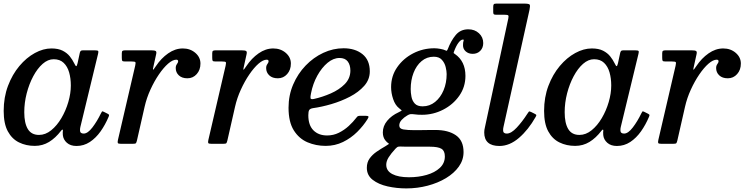

<svg xmlns="http://www.w3.org/2000/svg" viewBox="-24 -800 4164 1068"><path d="M580 -150Q561.5 -106 535.5 -69.2Q509.5 -32.5 475.8 -10.2Q442 12 401.5 12Q368 12 348 -5.8Q328 -23.5 325.5 -49Q325 -59 325 -64.5Q325 -70 326 -74Q325.5 -85 315.5 -72.5Q285 -32.5 249 -10.5Q213 11.5 169.5 11.5Q121 11.5 81.8 -7.8Q42.5 -27 19.5 -69.5Q-3.5 -112 -3.5 -183Q-3.5 -259 20.5 -322.5Q44.5 -386 83.8 -432.8Q123 -479.5 169.8 -505Q216.5 -530.5 262 -530.5Q300 -530.5 324.5 -518Q349 -505.5 364 -486.8Q379 -468 388.5 -448.5Q396 -432.5 399.8 -432Q403.5 -431.5 407.5 -448.5L420 -506.5Q422 -513.5 425 -516.8Q428 -520 437.5 -520H504Q519.5 -520 522 -516.2Q524.5 -512.5 521.5 -500.5L423 -93.5Q421 -85.5 421 -75Q421 -57 441.5 -57Q464 -57 490 -91Q516 -125 537.5 -169.5Q541.5 -177.5 543.5 -179.8Q545.5 -182 553.5 -178L573.5 -168Q581.5 -164 582.5 -161Q583.5 -158 580 -150ZM370 -324.5Q370 -364.5 360.5 -397.5Q351 -430.5 330 -450.5Q309 -470.5 274.5 -470.5Q242.5 -470.5 213.2 -444.8Q184 -419 161 -376Q138 -333 124.5 -280.8Q111 -228.5 111 -175.5Q111 -115 130.8 -82.2Q150.5 -49.5 193 -49.5Q229 -49.5 261 -75.5Q293 -101.5 317.5 -143Q342 -184.5 356 -232.5Q370 -280.5 370 -324.5Z M671.5 -520H818Q836 -520 842 -516.2Q848 -512.5 844.5 -498L830.5 -434.5Q825.5 -414 827 -412Q828.5 -410 843.5 -432.5Q872.5 -476 911.5 -503.2Q950.5 -530.5 993 -530.5Q1034 -530.5 1062.5 -506Q1091 -481.5 1091 -446.5Q1091 -411 1070.2 -387.8Q1049.5 -364.5 1018.5 -364.5Q988 -364.5 970.8 -380.8Q953.5 -397 953.5 -421.5Q953.5 -434.5 960.2 -443.5Q967 -452.5 967 -459Q967 -468 956.5 -468Q936.5 -468 911 -445.8Q885.5 -423.5 859.8 -385.8Q834 -348 812.8 -301.5Q791.5 -255 780.5 -206.5L738 -19.5Q735 -7 732 -3.5Q729 0 713 0H649.5Q633 0 631.2 -4.8Q629.5 -9.5 632 -21.5L728 -434.5Q731.5 -450.5 729 -454.2Q726.5 -458 707 -458H671Q658 -458 655.8 -462.2Q653.5 -466.5 653.5 -479.5V-503.5Q653.5 -514.5 657.8 -517.2Q662 -520 671.5 -520Z M1174.5 -520H1321Q1339 -520 1345 -516.2Q1351 -512.5 1347.5 -498L1333.5 -434.5Q1328.5 -414 1330 -412Q1331.5 -410 1346.5 -432.5Q1375.5 -476 1414.5 -503.2Q1453.5 -530.5 1496 -530.5Q1537 -530.5 1565.5 -506Q1594 -481.5 1594 -446.5Q1594 -411 1573.2 -387.8Q1552.5 -364.5 1521.5 -364.5Q1491 -364.5 1473.8 -380.8Q1456.5 -397 1456.5 -421.5Q1456.5 -434.5 1463.2 -443.5Q1470 -452.5 1470 -459Q1470 -468 1459.5 -468Q1439.5 -468 1414 -445.8Q1388.5 -423.5 1362.8 -385.8Q1337 -348 1315.8 -301.5Q1294.5 -255 1283.5 -206.5L1241 -19.5Q1238 -7 1235 -3.5Q1232 0 1216 0H1152.5Q1136 0 1134.2 -4.8Q1132.5 -9.5 1135 -21.5L1231 -434.5Q1234.5 -450.5 1232 -454.2Q1229.5 -458 1210 -458H1174Q1161 -458 1158.8 -462.2Q1156.5 -466.5 1156.5 -479.5V-503.5Q1156.5 -514.5 1160.8 -517.2Q1165 -520 1174.5 -520Z M1581 -200.5Q1581 -270 1606.8 -330Q1632.5 -390 1676 -435.2Q1719.5 -480.5 1774.2 -506Q1829 -531.5 1887 -531.5Q1951.5 -531.5 1992.2 -498.8Q2033 -466 2033 -403Q2033 -357.5 2002 -322.5Q1971 -287.5 1922.5 -262.2Q1874 -237 1819.5 -221Q1765 -205 1717.5 -198.5Q1701.5 -196 1696.2 -188.2Q1691 -180.5 1691 -159Q1691 -103.5 1719.5 -75Q1748 -46.5 1795.5 -46.5Q1830.5 -46.5 1860.8 -61.5Q1891 -76.5 1915.8 -99.2Q1940.5 -122 1958.5 -145.5Q1963 -152 1967.2 -154Q1971.5 -156 1983.5 -156H2006.5Q2022 -156 2025 -152.5Q2028 -149 2020.5 -137.5Q1997.5 -100.5 1963 -66.2Q1928.5 -32 1884 -10.2Q1839.5 11.5 1787.5 11.5Q1733.5 11.5 1686.5 -8.5Q1639.5 -28.5 1610.2 -75Q1581 -121.5 1581 -200.5ZM1722 -249.5Q1769.5 -260 1816.2 -280.5Q1863 -301 1893.8 -332.2Q1924.5 -363.5 1925 -406.5Q1925 -439 1910.2 -458.2Q1895.5 -477.5 1864.5 -477.5Q1830.5 -477.5 1798.2 -450.8Q1766 -424 1741.2 -379.5Q1716.5 -335 1706 -281Q1702 -262 1703.2 -254Q1704.5 -246 1722 -249.5Z M2016.5 133.5Q2016.5 103 2032 81.5Q2047.5 60 2071.2 43.8Q2095 27.5 2119.5 13.5Q2135.5 4 2138.2 1.5Q2141 -1 2135.2 -4Q2129.5 -7 2120 -18.5Q2105.5 -36 2105.5 -63.5Q2105.5 -99 2129.8 -128.2Q2154 -157.5 2193.5 -175.5Q2211.5 -184.5 2210.8 -185.8Q2210 -187 2195.5 -198.5Q2174 -215.5 2162.8 -249Q2151.5 -282.5 2151.5 -315.5Q2151.5 -377.5 2185.5 -426.2Q2219.5 -475 2274.2 -503.2Q2329 -531.5 2392 -531.5Q2406.5 -531.5 2425 -528.2Q2443.5 -525 2454.5 -519.5Q2460 -516.5 2462 -518.2Q2464 -520 2466.5 -526Q2484.5 -573.5 2511 -605.2Q2537.5 -637 2581 -637Q2616.5 -637 2640.2 -615Q2664 -593 2664 -560.5Q2664 -534 2647.5 -517.2Q2631 -500.5 2605.5 -500.5Q2582 -500.5 2566.5 -514.2Q2551 -528 2551.5 -549Q2551.5 -565 2554.5 -572.5Q2557.5 -580 2551.5 -580Q2539.5 -580 2526 -562Q2512.5 -544 2501 -512Q2498.5 -505.5 2500 -504.2Q2501.5 -503 2506.5 -499.5Q2565 -459 2565 -378Q2565 -316 2530.5 -267Q2496 -218 2440.8 -189.8Q2385.5 -161.5 2323.5 -161.5Q2312.5 -161.5 2302 -162Q2291.5 -162.5 2282 -164Q2267.5 -166 2259.8 -165.2Q2252 -164.5 2241 -157.5Q2223 -147 2210 -132.8Q2197 -118.5 2197 -102Q2197 -83.5 2220.8 -79.8Q2244.5 -76 2280.5 -76Q2292.5 -76 2315.2 -76.2Q2338 -76.5 2361.2 -76.8Q2384.5 -77 2397.5 -77Q2469.5 -77 2512 -47.5Q2554.5 -18 2554.5 46Q2554.5 90 2528.2 126.8Q2502 163.5 2456.8 190.8Q2411.5 218 2354.5 233Q2297.5 248 2236 248Q2182.5 248 2132 236.8Q2081.5 225.5 2049 200.2Q2016.5 175 2016.5 133.5ZM2260.5 -304.5Q2260.5 -284 2264.8 -261.8Q2269 -239.5 2283.2 -224Q2297.5 -208.5 2327 -208.5Q2366 -208.5 2396.2 -233Q2426.5 -257.5 2443.5 -298.2Q2460.5 -339 2460.5 -388Q2460.5 -404.5 2455 -427.2Q2449.5 -450 2434 -467.2Q2418.5 -484.5 2389 -484.5Q2350 -484.5 2321 -460Q2292 -435.5 2276.2 -394.5Q2260.5 -353.5 2260.5 -304.5ZM2176 27Q2151 54 2137.8 75.2Q2124.5 96.5 2124.5 116.5Q2124.5 150.5 2158.2 168.2Q2192 186 2251 186Q2303.5 186 2349 173Q2394.5 160 2422.5 134Q2450.5 108 2450.5 70Q2450.5 39 2431.5 27.5Q2412.5 16 2367 16H2262Q2250 16 2238.8 16Q2227.5 16 2217 15.5Q2199.5 14.5 2192.2 15.8Q2185 17 2176 27Z M2921.5 -746 2776.5 -93.5Q2774.5 -85.5 2774.5 -75Q2774.5 -57 2795 -57Q2819.5 -57 2850.2 -90Q2881 -123 2909 -166.5Q2915 -176 2917.8 -179Q2920.5 -182 2931.5 -176.5L2947.5 -168.5Q2957 -164 2958.8 -161Q2960.5 -158 2955.5 -149.5Q2915 -78 2862.8 -33Q2810.5 12 2754 12Q2669.5 12 2669.5 -63.5Q2669.5 -77 2673.5 -92.5L2803.5 -697.5Q2806.5 -711.5 2802.5 -714.8Q2798.5 -718 2781.5 -718H2735Q2725.5 -718 2722.5 -721Q2719.5 -724 2719.5 -733V-761Q2719.5 -773 2722.8 -776.5Q2726 -780 2737.5 -780H2890.5Q2919 -780 2922.5 -774Q2926 -768 2921.5 -746Z M3586 -150Q3567.5 -106 3541.5 -69.2Q3515.5 -32.5 3481.8 -10.2Q3448 12 3407.5 12Q3374 12 3354 -5.8Q3334 -23.5 3331.5 -49Q3331 -59 3331 -64.5Q3331 -70 3332 -74Q3331.5 -85 3321.5 -72.5Q3291 -32.5 3255 -10.5Q3219 11.5 3175.5 11.5Q3127 11.5 3087.8 -7.8Q3048.5 -27 3025.5 -69.5Q3002.5 -112 3002.5 -183Q3002.5 -259 3026.5 -322.5Q3050.5 -386 3089.8 -432.8Q3129 -479.5 3175.8 -505Q3222.5 -530.5 3268 -530.5Q3306 -530.5 3330.5 -518Q3355 -505.5 3370 -486.8Q3385 -468 3394.5 -448.5Q3402 -432.5 3405.8 -432Q3409.5 -431.5 3413.5 -448.5L3426 -506.5Q3428 -513.5 3431 -516.8Q3434 -520 3443.5 -520H3510Q3525.5 -520 3528 -516.2Q3530.5 -512.5 3527.5 -500.5L3429 -93.5Q3427 -85.5 3427 -75Q3427 -57 3447.5 -57Q3470 -57 3496 -91Q3522 -125 3543.5 -169.5Q3547.5 -177.5 3549.5 -179.8Q3551.5 -182 3559.5 -178L3579.5 -168Q3587.5 -164 3588.5 -161Q3589.5 -158 3586 -150ZM3376 -324.5Q3376 -364.5 3366.5 -397.5Q3357 -430.5 3336 -450.5Q3315 -470.5 3280.5 -470.5Q3248.5 -470.5 3219.2 -444.8Q3190 -419 3167 -376Q3144 -333 3130.5 -280.8Q3117 -228.5 3117 -175.5Q3117 -115 3136.8 -82.2Q3156.5 -49.5 3199 -49.5Q3235 -49.5 3267 -75.5Q3299 -101.5 3323.5 -143Q3348 -184.5 3362 -232.5Q3376 -280.5 3376 -324.5Z M3677.5 -520H3824Q3842 -520 3848 -516.2Q3854 -512.5 3850.5 -498L3836.5 -434.5Q3831.5 -414 3833 -412Q3834.5 -410 3849.5 -432.5Q3878.5 -476 3917.5 -503.2Q3956.5 -530.5 3999 -530.5Q4040 -530.5 4068.5 -506Q4097 -481.5 4097 -446.5Q4097 -411 4076.2 -387.8Q4055.5 -364.5 4024.5 -364.5Q3994 -364.5 3976.8 -380.8Q3959.5 -397 3959.5 -421.5Q3959.5 -434.5 3966.2 -443.5Q3973 -452.5 3973 -459Q3973 -468 3962.5 -468Q3942.5 -468 3917 -445.8Q3891.5 -423.5 3865.8 -385.8Q3840 -348 3818.8 -301.5Q3797.5 -255 3786.5 -206.5L3744 -19.5Q3741 -7 3738 -3.5Q3735 0 3719 0H3655.5Q3639 0 3637.2 -4.8Q3635.5 -9.5 3638 -21.5L3734 -434.5Q3737.5 -450.5 3735 -454.2Q3732.5 -458 3713 -458H3677Q3664 -458 3661.8 -462.2Q3659.5 -466.5 3659.5 -479.5V-503.5Q3659.5 -514.5 3663.8 -517.2Q3668 -520 3677.5 -520Z"/></svg>

Font: Besley* Medium
Style: Italic
Weight: 500
Italic angle: -13°
Designer: Owen Earl
Foundry: indestructible type*
Version: Version 3.000; ttfautohint (v1.8.3)